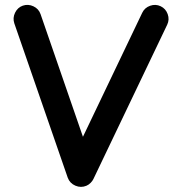

<svg xmlns="http://www.w3.org/2000/svg" viewBox="-20 -718 728 772"><path d="M71.8 -695.3Q93.3 -702.6 114.5 -692.6Q135.7 -682.6 143.1 -661.1L313.5 -168L551.8 -666.5Q561.5 -687 583.5 -694.8Q605.5 -702.6 626 -692.9Q646.5 -683.1 654.3 -661.1Q662.1 -639.2 652.3 -618.7L355.5 2Q352.1 9.3 344.5 17.1Q336.9 24.9 327.6 28.8Q305.7 38.1 283.2 28.6Q260.7 19 252.4 -3.4L37.6 -624Q30.3 -645.5 40.5 -666.7Q50.8 -688 71.8 -695.3Z"/></svg>

Font: Mikhak SemiBold
Style: Regular
Weight: 600
Designer: Amin Abedi
Version: Version 3.3